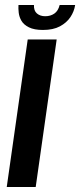

<svg xmlns="http://www.w3.org/2000/svg" viewBox="-20 -749 321 769"><path d="M7 0 91 -591H207L123 0ZM152 -629Q117 -629 96 -639.5Q75 -650 66 -665.5Q57 -681 55 -698Q53 -715 54 -729H116Q115 -706 128 -695Q141 -684 161 -684Q182 -684 197.5 -694.5Q213 -705 219 -729H281Q277 -703 262 -680.5Q247 -658 220 -643.5Q193 -629 152 -629Z"/></svg>

Font: Alumni Sans Thin
Style: Bold Italic
Weight: 700
Italic angle: -8°
Version: Version 1.016